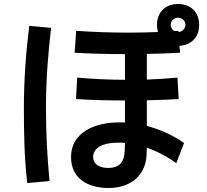

<svg xmlns="http://www.w3.org/2000/svg" viewBox="-20 -890 1040 965"><path d="M607 -134C605 -76 581 -46 523 -46C478 -46 448 -66 448 -101C448 -137 480 -173 576 -173C586 -173 597 -173 608 -172C608 -158 607 -146 607 -134ZM100 -350C100 -223 102 -97 117 30L229 20C217 -104 211 -224 211 -350C211 -486 222 -627 237 -750L127 -760C111 -634 100 -487 100 -350ZM337 -101C337 18 437 55 525 55C635 55 715 -7 717 -119C717 -127 718 -137 718 -148C764 -132 814 -107 866 -70L905 -171C849 -211 784 -240 718 -257V-386C772 -387 826 -389 878 -392L872 -500C820 -495 769 -492 718 -490V-619C774 -620 830 -622 885 -625L882 -660C940 -663 981 -702 981 -765C981 -831 936 -870 875 -870C814 -870 769 -831 769 -765C769 -752 771 -740 774 -729C725 -727 675 -726 625 -726C540 -726 450 -729 363 -735L355 -625C436 -620 526 -618 608 -618V-489C531 -489 446 -493 368 -500L362 -392C440 -387 529 -385 608 -385V-274C599 -275 590 -275 581 -275C452 -275 337 -222 337 -101ZM838 -765C838 -785 855 -801 875 -801C895 -801 912 -785 912 -765C912 -746 896 -730 877 -729V-735C870 -735 864 -734 857 -734C846 -740 838 -751 838 -765Z"/></svg>

Font: KT Kiyosuna Sans Bold
Style: Regular
Weight: 700
Designer: [Zen Kaku Gothic] Yoshimichi Ohira
Version: Version 1.010;Glyphs 3.1.2 (3151)